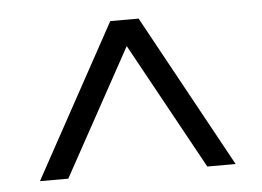

<svg xmlns="http://www.w3.org/2000/svg" viewBox="-36 -734 589 432"><g transform="rotate(-5 259.0 -517.5)"><path d="M38 -345 227 -690H291L480 -345H416L244 -658H274L102 -345Z"/></g></svg>

Font: Platypi Light SemiBold
Style: Regular
Weight: 600
Version: Version 1.200